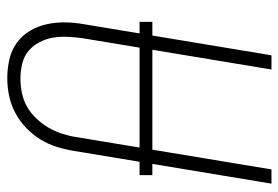

<svg xmlns="http://www.w3.org/2000/svg" viewBox="-142 -634 783 540"><g transform="rotate(90 250.0 -363.5)"><path d="M199 8Q172 8 146 2Q120 -4 99.5 -19Q79 -34 66 -56Q53 -78 47.5 -103.5Q42 -129 42.5 -156Q43 -183 48 -210L135 -735H175L87 -204Q84 -183 83 -161.5Q82 -140 85.5 -120Q89 -100 98.5 -82Q108 -64 123 -51.5Q138 -39 158.5 -34Q179 -29 200 -29Q220 -29 240.5 -33Q261 -37 279.5 -47.5Q298 -58 313 -74Q328 -90 338.5 -108Q349 -126 355.5 -146Q362 -166 365 -186L456 -735H496L404 -180Q400 -155 392.5 -131Q385 -107 371.5 -85Q358 -63 338.5 -44.5Q319 -26 296 -14Q273 -2 248.5 3Q224 8 199 8ZM41 -364V-400H472V-364Z"/></g></svg>

Font: Iosevka SS04 Extralight
Style: Italic
Weight: 200
Italic angle: -9°
Monospace: yes
Designer: Belleve Invis
Foundry: Belleve Invis
Version: Version 19.0.0; ttfautohint (v1.8.4)